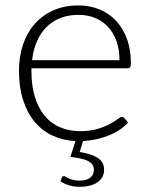

<svg xmlns="http://www.w3.org/2000/svg" viewBox="-20 -526 561 724"><path d="M430.5 -299Q430.5 -339 419.2 -370.8Q408 -402.5 387.5 -424.5Q367 -446.5 338.8 -458.2Q310.5 -470 276.5 -470Q238 -470 207.5 -458Q177 -446 154.8 -423.5Q132.5 -401 119 -369.5Q105.5 -338 101 -299ZM98.5 -268.5V-259Q98.5 -203 111.5 -160.5Q124.5 -118 148.5 -89.2Q172.5 -60.5 206.5 -46Q240.5 -31.5 282.5 -31.5Q320 -31.5 347.5 -39.8Q375 -48 393.8 -58.2Q412.5 -68.5 423.5 -76.8Q434.5 -85 439.5 -85Q446 -85 449.5 -80L462.5 -64Q451 -50 433 -37.8Q415 -25.5 392.5 -16.2Q370 -7 344.5 -1.2Q319 4.5 293 6L280.5 47Q326 54.5 349.2 69.8Q372.5 85 372.5 114.5Q372.5 129.5 365.8 141.5Q359 153.5 346.8 161.8Q334.5 170 317.5 174.2Q300.5 178.5 280.5 178.5Q260 178.5 240.5 172.8Q221 167 208 157.5L213 143.5Q216 138 221 138Q223.5 138 227.8 140.8Q232 143.5 238.8 146.5Q245.5 149.5 255.5 152.2Q265.5 155 280 155Q306 155 320 144Q334 133 334 114.5Q334 102 327.5 93.5Q321 85 309.2 79.8Q297.5 74.5 281.2 71.2Q265 68 245.5 65.5L264.5 6Q216.5 3.5 177 -15.2Q137.5 -34 109.8 -67.8Q82 -101.5 66.8 -149.8Q51.5 -198 51.5 -259Q51.5 -312.5 66.8 -357.8Q82 -403 110.8 -435.8Q139.5 -468.5 181.2 -487Q223 -505.5 276 -505.5Q318 -505.5 354 -491Q390 -476.5 416.5 -448.8Q443 -421 458.2 -380.5Q473.5 -340 473.5 -287.5Q473.5 -276.5 470.5 -272.5Q467.5 -268.5 460.5 -268.5Z"/></svg>

Font: Lato 2
Style: Regular
Weight: 300
Designer: Lukasz Dziedzic with Adam Twardoch and Botio Nikoltchev
Foundry: tyPoland Lukasz Dziedzic
Version: Version 2.015; 2015-08-06; http://www.latofonts.com/